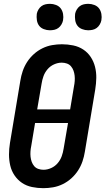

<svg xmlns="http://www.w3.org/2000/svg" viewBox="-20 -974 550 1002"><path d="M206 8Q176 8 147 2Q118 -4 95 -19.5Q72 -35 56 -58.5Q40 -82 33.5 -110Q27 -138 27 -167.5Q27 -197 32 -228L86 -552Q90 -578 98.5 -603Q107 -628 121.5 -650.5Q136 -673 156.5 -691.5Q177 -710 201.5 -722Q226 -734 252 -738.5Q278 -743 303 -743Q333 -743 362 -737Q391 -731 414.5 -715.5Q438 -700 453.5 -676.5Q469 -653 476 -625Q483 -597 482.5 -567.5Q482 -538 477 -507L423 -183Q419 -157 410.5 -132Q402 -107 387.5 -84.5Q373 -62 352.5 -43.5Q332 -25 307.5 -13Q283 -1 257 3.5Q231 8 206 8ZM174 -403H346L366 -523Q369 -537 370 -551.5Q371 -566 369.5 -579.5Q368 -593 363.5 -605.5Q359 -618 350.5 -628Q342 -638 329 -642.5Q316 -647 302 -647Q282 -647 262 -638Q242 -629 228 -612.5Q214 -596 207 -576.5Q200 -557 197 -537ZM207 -88Q227 -88 247 -97Q267 -106 281 -122.5Q295 -139 302 -158.5Q309 -178 312 -198L335 -332H163L143 -212Q140 -198 139 -183.5Q138 -169 139.5 -155.5Q141 -142 145.5 -129.5Q150 -117 158.5 -107Q167 -97 180 -92.5Q193 -88 207 -88ZM440 -816Q424 -816 408.5 -822Q393 -828 384 -840Q375 -852 372.5 -868.5Q370 -885 372 -902Q374 -913 380.5 -924Q387 -935 396.5 -942Q406 -949 417.5 -951.5Q429 -954 441 -954Q457 -954 472.5 -948Q488 -942 497 -930Q506 -918 509 -901.5Q512 -885 509 -868Q507 -857 500.5 -846Q494 -835 484.5 -828Q475 -821 463.5 -818.5Q452 -816 440 -816ZM240 -816Q224 -816 208.5 -822Q193 -828 184 -840Q175 -852 172.5 -868.5Q170 -885 172 -902Q174 -913 180.5 -924Q187 -935 196.5 -942Q206 -949 217.5 -951.5Q229 -954 241 -954Q257 -954 272.5 -948Q288 -942 297 -930Q306 -918 309 -901.5Q312 -885 309 -868Q307 -857 300.5 -846Q294 -835 284.5 -828Q275 -821 263.5 -818.5Q252 -816 240 -816Z"/></svg>

Font: Iosevka Curly
Style: Bold Italic
Weight: 700
Italic angle: -9°
Monospace: yes
Designer: Belleve Invis
Foundry: Belleve Invis
Version: Version 22.1.2; ttfautohint (v1.8.4)